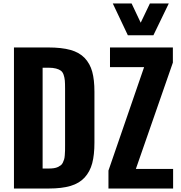

<svg xmlns="http://www.w3.org/2000/svg" viewBox="-20 -1082 1039 1102"><path d="M713.9 -879.4 627.4 -1062H735.4L787.6 -951.7L840.3 -1062H948.7L860.4 -879.4ZM602.5 0V-103L807.1 -696.8H611.3V-809.6H972.2V-722.7L759.8 -112.3H973.6V0ZM60.1 0V-809.6H256.8Q333.5 -809.6 384.5 -795.4Q435.5 -781.2 466.1 -749Q496.6 -716.8 509.3 -670.7Q522 -624.5 522 -555.2V-263.2Q522 -192.9 509.3 -145Q496.6 -97.2 466.3 -63.7Q436 -30.3 385.7 -15.1Q335.4 0 260.7 0ZM224.6 -114.7H258.8Q275.9 -114.7 289.3 -116.7Q302.7 -118.7 312.5 -123.5Q322.3 -128.4 329.1 -133.5Q335.9 -138.7 340.6 -148.4Q345.2 -158.2 347.9 -166.7Q350.6 -175.3 351.8 -190.4Q353 -205.6 353.3 -217.3Q353.5 -229 353.5 -249V-573.7Q353.5 -602.5 352.1 -619.6Q350.6 -636.7 345.2 -652.6Q339.8 -668.5 329.3 -676.3Q318.8 -684.1 301.3 -688.7Q283.7 -693.4 257.3 -693.4H224.6Z"/></svg>

Font: Oswald
Style: DemiBold
Weight: 600
Designer: Vernon Adams
Foundry: Vernon Adams
Version: 3.0; ttfautohint (v0.95) -l 8 -r 50 -G 200 -x 0 -w "G" -W -c